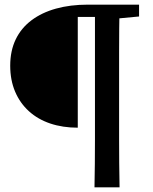

<svg xmlns="http://www.w3.org/2000/svg" viewBox="-20 -684 658 827"><path d="M315 -134Q250 -134 196.5 -152Q143 -170 104.5 -205Q66 -240 45 -289.5Q24 -339 24 -401Q24 -465 47.5 -514Q71 -563 115.5 -596.5Q160 -630 221.5 -647Q283 -664 358 -664H435V-611H315ZM387 123Q388 72 388.5 21Q389 -30 389 -82.5Q389 -135 389 -187V-664H495Q494 -614 493.5 -562Q493 -510 493 -458Q493 -406 493 -353V-187Q493 -136 493 -84Q493 -32 493.5 19.5Q494 71 495 123ZM441 -601V-664H579V-613L452 -601Z"/></svg>

Font: Source Serif 4 18pt SemiBold
Style: Regular
Weight: 600
Designer: Frank Grießhammer
Foundry: Adobe Systems Incorporated
Version: Version 4.004;hotconv 1.0.116;makeotfexe 2.5.65601